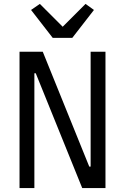

<svg xmlns="http://www.w3.org/2000/svg" viewBox="-20 -963 640 983"><path d="M250 -769 139 -912 184 -943 301 -826 418 -943 461 -912 350 -769ZM163 -588H156V0H80V-698H199L437 -110H444V-698H520V0H401Z"/></svg>

Font: PlemolJP35 Console
Style: Regular
Weight: 400
Version: v2.0.3; ttfautohint (v1.8.4.7-5d5b-dirty) -l 6 -r 45 -G 200 